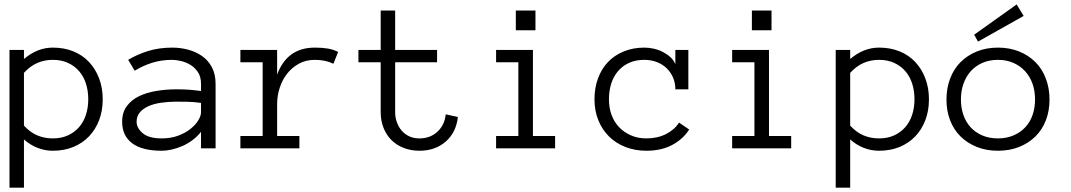

<svg xmlns="http://www.w3.org/2000/svg" viewBox="-20 -686 4953 888"><path d="M455.1 -227.1Q455.1 -173.8 438.5 -130.4Q421.9 -86.9 391.8 -55.4Q361.8 -23.9 319.3 -6.3Q276.9 11.2 224.1 11.2Q188 11.2 154.1 -2Q120.1 -15.1 90.8 -41V182.1H23.9V-455.1H90.8V-413.1Q152.8 -465.8 224.1 -465.8Q276.9 -465.8 319.3 -448.5Q361.8 -431.2 391.8 -399.2Q421.9 -367.2 438.5 -323Q455.1 -278.8 455.1 -227.1ZM388.2 -227.1Q388.2 -265.1 377.7 -298.6Q367.2 -332 346.2 -356.4Q325.2 -380.9 294.7 -395Q264.2 -409.2 224.1 -409.2Q186 -409.2 153.1 -395Q120.1 -380.9 90.8 -349.1V-105Q120.1 -73.2 153.1 -59.6Q186 -45.9 224.1 -45.9Q264.2 -45.9 294.7 -60.1Q325.2 -74.2 346.2 -98.6Q367.2 -123 377.7 -156Q388.2 -189 388.2 -227.1Z M544.9 -123Q544.9 -166 566.4 -195.1Q587.9 -224.1 622.8 -241Q657.7 -257.8 702.9 -265.4Q748 -272.9 794.9 -272.9Q813 -272.9 827.4 -272.5Q841.8 -272 854.7 -271Q867.7 -270 880.9 -268.6Q894 -267.1 909.7 -265.1V-297.9Q909.7 -331.1 895.3 -352.5Q880.9 -374 859.9 -386.5Q838.9 -398.9 815.9 -404.1Q793 -409.2 776.9 -409.2Q726.1 -409.2 683.1 -395.5Q640.1 -381.8 603 -358.9L572.8 -409.2Q613.8 -434.1 664.8 -450Q715.8 -465.8 776.9 -465.8Q814 -465.8 849.9 -456.3Q885.7 -446.8 914.3 -427Q942.9 -407.2 960 -375Q977.1 -342.8 977.1 -297.9V0H909.7V-76.2Q892.1 -54.2 869.9 -37.6Q847.7 -21 823.2 -10.5Q798.8 0 774.4 5.6Q750 11.2 728 11.2Q637.7 11.2 591.3 -23.4Q544.9 -58.1 544.9 -123ZM728 -45.9Q770 -45.9 803.5 -58.3Q836.9 -70.8 860.4 -89.4Q883.8 -107.9 896.7 -128.9Q909.7 -149.9 909.7 -167V-210Q877 -214.8 846.9 -215.3Q816.9 -215.8 794.9 -215.8Q758.8 -215.8 725.3 -210.9Q691.9 -206.1 667 -195.1Q642.1 -184.1 627 -166.5Q611.8 -148.9 611.8 -123Q611.8 -94.2 639.9 -70.1Q668 -45.9 728 -45.9Z M1522 -391.1Q1485.8 -409.2 1436 -409.2Q1395 -409.2 1362.8 -391.6Q1330.6 -374 1308.1 -345.5Q1285.6 -316.9 1273.7 -280Q1261.7 -243.2 1261.7 -204.1V-57.1H1364.7V0H1091.8V-57.1H1194.8V-397.9H1091.8V-455.1H1261.7V-340.8Q1307.6 -465.8 1436 -465.8Q1470.7 -465.8 1496.3 -461.4Q1522 -457 1543.9 -445.8Z M2097.7 -145Q2089.8 -73.2 2041.3 -31Q1992.7 11.2 1919.9 11.2Q1879.9 11.2 1846.7 -2Q1813.5 -15.1 1790 -38.6Q1766.6 -62 1753.7 -95Q1740.7 -127.9 1740.7 -167V-397.9H1637.7V-455.1H1740.7V-637.2H1807.6V-455.1H2001.5V-397.9H1807.6V-167Q1807.6 -142.1 1815.7 -120.1Q1823.7 -98.1 1838.1 -81.5Q1852.5 -64.9 1873 -55.4Q1893.6 -45.9 1919.9 -45.9Q1969.7 -45.9 2003.2 -76.9Q2036.6 -107.9 2041.5 -157.2Z M2456.5 -545.9H2365.7V-637.2H2456.5ZM2547.4 0H2274.4V-57.1H2377.4V-397.9H2274.4V-455.1H2444.8V-57.1H2547.4Z M3167.5 -86.9Q3138.7 -42 3088.6 -15.4Q3038.6 11.2 2969.7 11.2Q2916.5 11.2 2872.1 -6.3Q2827.6 -23.9 2796.1 -55.4Q2764.6 -86.9 2747.1 -130.4Q2729.5 -173.8 2729.5 -227.1Q2729.5 -278.8 2745.6 -323Q2761.7 -367.2 2791.5 -398.7Q2821.3 -430.2 2864.5 -448Q2907.7 -465.8 2960.4 -465.8Q2981.4 -465.8 3003.4 -460.9Q3025.4 -456.1 3044.9 -446Q3064.5 -436 3080.1 -422.1Q3095.7 -408.2 3103.5 -389.2V-455.1H3163.6V-272.9H3103.5Q3103.5 -303.2 3092.5 -328.1Q3081.5 -353 3062.5 -371.1Q3043.5 -389.2 3017.1 -399.2Q2990.7 -409.2 2960.4 -409.2Q2919.4 -409.2 2888.9 -395Q2858.4 -380.9 2837.9 -356.4Q2817.4 -332 2806.9 -299.1Q2796.4 -266.1 2796.4 -227.1Q2796.4 -188 2808.3 -155Q2820.3 -122.1 2843 -98.1Q2865.7 -74.2 2897.7 -60.1Q2929.7 -45.9 2969.7 -45.9Q3020.5 -45.9 3060.1 -65.9Q3099.6 -85.9 3120.6 -119.1Z M3548.3 -545.9H3457.5V-637.2H3548.3ZM3639.2 0H3366.2V-57.1H3469.2V-397.9H3366.2V-455.1H3536.6V-57.1H3639.2Z M4276.4 -227.1Q4276.4 -173.8 4259.8 -130.4Q4243.2 -86.9 4213.1 -55.4Q4183.1 -23.9 4140.6 -6.3Q4098.1 11.2 4045.4 11.2Q4009.3 11.2 3975.3 -2Q3941.4 -15.1 3912.1 -41V182.1H3845.2V-455.1H3912.1V-413.1Q3974.1 -465.8 4045.4 -465.8Q4098.1 -465.8 4140.6 -448.5Q4183.1 -431.2 4213.1 -399.2Q4243.2 -367.2 4259.8 -323Q4276.4 -278.8 4276.4 -227.1ZM4209.5 -227.1Q4209.5 -265.1 4199 -298.6Q4188.5 -332 4167.5 -356.4Q4146.5 -380.9 4116 -395Q4085.4 -409.2 4045.4 -409.2Q4007.3 -409.2 3974.4 -395Q3941.4 -380.9 3912.1 -349.1V-105Q3941.4 -73.2 3974.4 -59.6Q4007.3 -45.9 4045.4 -45.9Q4085.4 -45.9 4116 -60.1Q4146.5 -74.2 4167.5 -98.6Q4188.5 -123 4199 -156Q4209.5 -189 4209.5 -227.1Z M4834 -226.1Q4834 -172.9 4817.1 -129.4Q4800.3 -85.9 4768.8 -54.9Q4737.3 -23.9 4693.4 -6.3Q4649.4 11.2 4595.2 11.2Q4542 11.2 4498 -6.3Q4454.1 -23.9 4422.6 -54.9Q4391.1 -85.9 4374.3 -129.4Q4357.4 -172.9 4357.4 -226.1Q4357.4 -277.8 4374.3 -322.5Q4391.1 -367.2 4422.6 -398.7Q4454.1 -430.2 4498 -448Q4542 -465.8 4595.2 -465.8Q4649.4 -465.8 4693.4 -448Q4737.3 -430.2 4768.8 -398.7Q4800.3 -367.2 4817.1 -322.5Q4834 -277.8 4834 -226.1ZM4767.1 -226.1Q4767.1 -265.1 4755.6 -298.1Q4744.1 -331.1 4721.7 -356Q4699.2 -380.9 4667.2 -395Q4635.3 -409.2 4595.2 -409.2Q4555.2 -409.2 4523.2 -395Q4491.2 -380.9 4469.2 -356Q4447.3 -331.1 4435.8 -298.1Q4424.3 -265.1 4424.3 -226.1Q4424.3 -187 4435.8 -154.1Q4447.3 -121.1 4469.2 -97.2Q4491.2 -73.2 4523.2 -59.6Q4555.2 -45.9 4595.2 -45.9Q4635.3 -45.9 4667.2 -59.6Q4699.2 -73.2 4721.7 -97.2Q4744.1 -121.1 4755.6 -154.1Q4767.1 -187 4767.1 -226.1ZM4714.4 -612.3 4503.4 -493.7 4485.4 -525.4 4682.1 -665.5Z"/></svg>

Font: Anonymous Pro
Style: Regular
Weight: 400
Monospace: yes
Designer: Mark Simonson
Version: Version 1.002